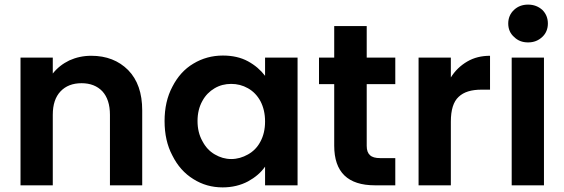

<svg xmlns="http://www.w3.org/2000/svg" viewBox="-20 -804 2449 833"><path d="M376 -562C376 -562 376 -562 376 -562C341 -562 310 -555 281 -542C252 -528 228 -509 209 -485C209 -485 209 -554 209 -554C209 -554 69 -554 69 -554C69 -554 69 0 69 0C69 0 209 0 209 0C209 0 209 -306 209 -306C209 -306 209 -306 209 -306C209 -350 220 -384 243 -408C265 -431 295 -443 334 -443C334 -443 334 -443 334 -443C372 -443 402 -431 424 -408C446 -384 457 -350 457 -306C457 -306 457 0 457 0C457 0 597 0 597 0C597 0 597 -325 597 -325C597 -325 597 -325 597 -325C597 -400 577 -458 536 -500C495 -541 442 -562 376 -562Z M694 -279C694 -279 694 -279 694 -279C694 -222 705 -172 728 -129C750 -85 780 -51 819 -27C857 -3 899 9 946 9C946 9 946 9 946 9C987 9 1024 0 1056 -17C1087 -34 1112 -55 1130 -81C1130 -81 1130 0 1130 0C1130 0 1271 0 1271 0C1271 0 1271 -554 1271 -554C1271 -554 1130 -554 1130 -554C1130 -554 1130 -475 1130 -475C1130 -475 1130 -475 1130 -475C1111 -500 1087 -521 1056 -538C1025 -555 988 -563 947 -563C947 -563 947 -563 947 -563C900 -563 857 -551 819 -528C780 -505 750 -471 728 -428C705 -385 694 -335 694 -279ZM1130 -277C1130 -277 1130 -277 1130 -277C1130 -243 1123 -214 1110 -190C1097 -165 1079 -147 1056 -134C1033 -121 1009 -114 983 -114C983 -114 983 -114 983 -114C958 -114 934 -121 912 -134C889 -147 871 -167 858 -192C844 -217 837 -246 837 -279C837 -279 837 -279 837 -279C837 -312 844 -341 858 -366C871 -390 889 -408 911 -421C933 -434 957 -440 983 -440C983 -440 983 -440 983 -440C1009 -440 1033 -434 1056 -421C1079 -408 1097 -389 1110 -365C1123 -340 1130 -311 1130 -277Z M1695 -439C1695 -439 1695 -554 1695 -554C1695 -554 1571 -554 1571 -554C1571 -554 1571 -691 1571 -691C1571 -691 1430 -691 1430 -691C1430 -691 1430 -554 1430 -554C1430 -554 1364 -554 1364 -554C1364 -554 1364 -439 1364 -439C1364 -439 1430 -439 1430 -439C1430 -439 1430 -172 1430 -172C1430 -172 1430 -172 1430 -172C1430 -57 1489 0 1607 0C1607 0 1695 0 1695 0C1695 0 1695 -118 1695 -118C1695 -118 1630 -118 1630 -118C1630 -118 1630 -118 1630 -118C1609 -118 1594 -122 1585 -131C1576 -139 1571 -152 1571 -171C1571 -171 1571 -439 1571 -439C1571 -439 1695 -439 1695 -439Z M1936 -468C1936 -468 1936 -554 1936 -554C1936 -554 1796 -554 1796 -554C1796 -554 1796 0 1796 0C1796 0 1936 0 1936 0C1936 0 1936 -276 1936 -276C1936 -276 1936 -276 1936 -276C1936 -327 1947 -363 1970 -384C1992 -405 2025 -415 2069 -415C2069 -415 2106 -415 2106 -415C2106 -415 2106 -562 2106 -562C2106 -562 2106 -562 2106 -562C2069 -562 2036 -554 2007 -537C1978 -520 1954 -497 1936 -468Z M2271 -620C2271 -620 2271 -620 2271 -620C2296 -620 2316 -628 2333 -644C2349 -659 2357 -679 2357 -702C2357 -702 2357 -702 2357 -702C2357 -725 2349 -745 2333 -761C2316 -776 2296 -784 2271 -784C2271 -784 2271 -784 2271 -784C2246 -784 2226 -776 2210 -761C2193 -745 2185 -725 2185 -702C2185 -702 2185 -702 2185 -702C2185 -679 2193 -659 2210 -644C2226 -628 2246 -620 2271 -620ZM2200 -554C2200 -554 2200 0 2200 0C2200 0 2340 0 2340 0C2340 0 2340 -554 2340 -554C2340 -554 2200 -554 2200 -554Z"/></svg>

Font: Girnar Poppins
Style: SemiBold
Weight: 500
Designer: Ninad Kale (Devanagari), Jonny Pinhorn (Latin)
Foundry: Indian Type Foundry
Version: ""